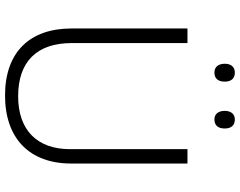

<svg xmlns="http://www.w3.org/2000/svg" viewBox="-115 -827 952 762"><g transform="rotate(90 361.0 -446.0)"><path d="M233 -862C233 -836 246 -821 268 -821C292 -821 304 -836 304 -862C304 -887 292 -902 268 -902C246 -902 233 -887 233 -862ZM420 -862C420 -836 433 -821 454 -821C478 -821 490 -836 490 -862C490 -887 478 -902 454 -902C433 -902 420 -887 420 -862ZM629 -252V-714H572V-248C572 -118 497 -42 362 -42C225 -42 151 -116 151 -254V-714H93V-254C93 -88 187 10 359 10C531 10 629 -89 629 -252Z"/></g></svg>

Font: Noto Sans Telugu Light
Style: Regular
Weight: 300
Designer: Jelle Bosma - Monotype Design Team
Foundry: Monotype Imaging Inc.
Version: Version 2.005